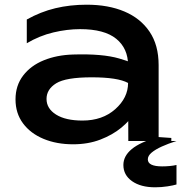

<svg xmlns="http://www.w3.org/2000/svg" viewBox="-20 -600 827 817"><path d="M525 -322Q525 -394 474.5 -435Q424 -476 321 -476Q266 -476 207 -462Q148 -448 94 -416V-517Q153 -550 215.5 -565Q278 -580 349 -580Q441 -580 509.5 -551Q578 -522 616.5 -465Q655 -408 655 -323V0H526ZM291 -368Q416 -372 487.5 -351Q559 -330 566 -317.5Q573 -305 573 -178Q573 -153 553 -120Q533 -87 496 -56.5Q459 -26 407 -6Q355 14 291 14Q221 14 165.5 -9Q110 -32 78 -75Q46 -118 46 -177Q46 -236 78.5 -278.5Q111 -321 166.5 -343.5Q222 -366 291 -368ZM178 -179Q178 -138 218.5 -112.5Q259 -87 331 -87Q416 -87 470.5 -135.5Q525 -184 525 -247Q481 -271 370.5 -271Q260 -271 219 -245.5Q178 -220 178 -179ZM652 -17 709 -13V0H731Q696 11 668.5 23.5Q641 36 625 49.5Q609 63 609 78Q609 108 670 108Q686 108 702 106.5Q718 105 731 102V185Q718 189 692.5 193Q667 197 640 197Q579 197 542 171Q505 145 505 102Q505 64 540.5 34.5Q576 5 652 -17Z"/></svg>

Font: Bounded
Style: Regular
Weight: 400
Designer: Vlad Churkin
Version: Version 1.0